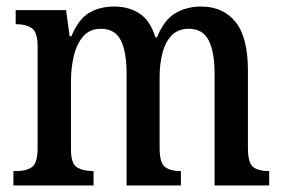

<svg xmlns="http://www.w3.org/2000/svg" viewBox="-20 -567 865 587"><path d="M21 0V-44H31Q60 -44 77.5 -56Q95 -68 95 -115V-425Q95 -469 77 -481Q59 -493 31 -493H28V-536H182L193 -456H198Q220 -508 252 -527.5Q284 -547 330 -547Q373 -547 406 -526Q439 -505 455 -453H460Q482 -507 516.5 -527Q551 -547 595 -547Q662 -547 700 -500Q738 -453 738 -351V-115Q738 -68 754.5 -56Q771 -44 800 -44H803V0H636V-343Q636 -408 618 -443.5Q600 -479 557 -479Q524 -479 504.5 -458.5Q485 -438 476.5 -404.5Q468 -371 468 -331V-115Q468 -68 485 -56Q502 -44 530 -44H533V0H367V-343Q367 -408 349.5 -443.5Q332 -479 288 -479Q255 -479 235 -456.5Q215 -434 206 -397.5Q197 -361 197 -318V-110Q197 -66 216 -55Q235 -44 263 -44H266V0Z"/></svg>

Font: Noto Serif Armenian Condensed Medium
Style: Regular
Weight: 500
Width: 3
Designer: Monotype Design Team
Foundry: Monotype Imaging Inc.
Version: Version 2.008; ttfautohint (v1.8.4.7-5d5b)